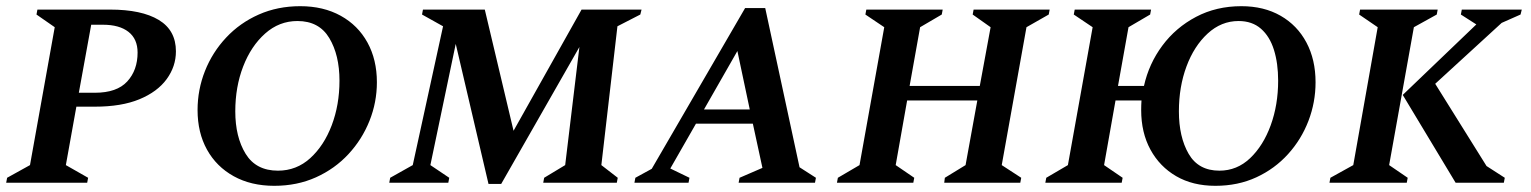

<svg xmlns="http://www.w3.org/2000/svg" viewBox="-27 -591 4952 621"><path d="M-7 0 -4 -16 70 -57 150 -503 91 -544 94 -560H329Q431 -560 486.5 -526.5Q542 -493 542 -425Q542 -376 512 -335Q482 -294 424 -270Q366 -246 280 -246H220L186 -57L258 -16L255 0ZM268 -511 228 -291H280Q351 -291 384.5 -327.5Q418 -364 418 -421Q418 -465 388.5 -488Q359 -511 306 -511Z M860 10Q785 10 729 -21Q673 -52 642.5 -107Q612 -162 612 -235Q612 -301 636 -361.5Q660 -422 704.5 -469.5Q749 -517 810 -544Q871 -571 944 -571Q1019 -571 1075 -540Q1131 -509 1161.5 -453.5Q1192 -398 1192 -325Q1192 -260 1168 -200Q1144 -140 1100 -92.5Q1056 -45 995 -17.5Q934 10 860 10ZM872 -39Q932 -39 976.5 -79.5Q1021 -120 1046 -186Q1071 -252 1071 -330Q1071 -413 1038 -468Q1005 -523 935 -523Q876 -523 830.5 -482.5Q785 -442 759.5 -376Q734 -310 734 -231Q734 -148 767.5 -93.5Q801 -39 872 -39Z M1232 0 1235 -16 1308 -57 1406 -506 1338 -544 1341 -560H1541L1634 -168L1854 -560H2048L2044 -544L1970 -506L1918 -57L1971 -16L1968 0H1730L1733 -16L1801 -57L1847 -439L1594 4H1553L1447 -449L1365 -57L1426 -16L1423 0Z M2025 0 2028 -16 2081 -45 2383 -565H2448L2559 -50L2612 -16L2609 0H2362L2365 -16L2439 -48L2408 -191H2224L2141 -46L2203 -16L2200 0ZM2250 -237H2398L2358 -426Z M2680 0 2683 -16 2753 -57 2833 -503 2772 -544 2775 -560H3022L3019 -544L2949 -503L2915 -313H3142L3177 -503L3119 -544L3122 -560H3368L3365 -544L3293 -503L3213 -57L3276 -16L3273 0H3027L3029 -16L3096 -57L3134 -266H2907L2870 -57L2930 -16L2927 0Z M3354 0 3357 -16 3427 -57 3507 -503 3446 -544 3449 -560H3696L3693 -544L3623 -503L3589 -313H3673Q3689 -385 3732.5 -443.5Q3776 -502 3841.5 -536.5Q3907 -571 3988 -571Q4061 -571 4115 -540Q4169 -509 4198.5 -453.5Q4228 -398 4228 -325Q4228 -260 4205 -200Q4182 -140 4139 -92.5Q4096 -45 4036.5 -17.5Q3977 10 3904 10Q3831 10 3777.5 -21Q3724 -52 3694 -107Q3664 -162 3664 -235Q3664 -251 3665 -266H3581L3544 -57L3604 -16L3601 0ZM3917 -39Q3974 -39 4016.5 -79.5Q4059 -120 4083 -186Q4107 -252 4107 -330Q4107 -386 4093.5 -429.5Q4080 -473 4051.5 -498Q4023 -523 3979 -523Q3923 -523 3879 -482.5Q3835 -442 3810.5 -376Q3786 -310 3786 -231Q3786 -148 3817.5 -93.5Q3849 -39 3917 -39Z M4273 0 4276 -16 4350 -57 4429 -503 4369 -544 4372 -560H4623L4620 -544L4546 -503L4466 -57L4526 -16L4523 0ZM4681 0 4510 -284 4748 -512 4698 -544 4701 -560H4895L4891 -544L4830 -517L4615 -320L4781 -54L4840 -16L4837 0Z"/></svg>

Font: Spectral SC SemiBold
Style: Italic
Weight: 600
Italic angle: -10°
Designer: Jean-Baptiste Levee
Foundry: Production Type
Version: Version 2.001